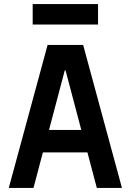

<svg xmlns="http://www.w3.org/2000/svg" viewBox="-20 -920 640 940"><path d="M144 0 190 -174H408L454 0H577L387 -700H213L23 0ZM220 -284 297 -575H301L378 -284ZM140 -800H460V-900H140Z"/></svg>

Font: CommitMono
Style: Bold
Weight: 700
Monospace: yes
Designer: Eigil Nikolajsen
Foundry: Eigil Nikolajsen
Version: Version 1.143